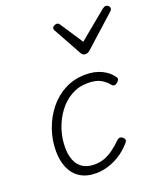

<svg xmlns="http://www.w3.org/2000/svg" viewBox="-154 -946 930 1071"><g transform="rotate(-20 311.0 -410.5)"><path d="M233 19Q176 19 138 -5Q100 -29 81 -72.5Q62 -116 62 -174Q62 -239 84 -301.5Q106 -364 145.5 -413Q185 -462 240 -490.5Q295 -519 363 -519Q418 -519 459 -498.5Q500 -478 520 -447Q527 -438 524.5 -431Q522 -424 512 -415Q502 -407 493.5 -407.5Q485 -408 479 -416Q460 -440 432.5 -455Q405 -470 357 -470Q303 -470 258.5 -444.5Q214 -419 182.5 -376Q151 -333 134 -281Q117 -229 117 -174Q117 -132 130 -99Q143 -66 170.5 -48Q198 -30 239 -30Q272 -30 299 -40Q326 -50 352.5 -69Q379 -88 408 -117Q418 -124 426 -122.5Q434 -121 440 -115Q448 -109 449 -101Q450 -93 442 -84Q410 -47 374 -24.5Q338 -2 301.5 8.5Q265 19 233 19ZM599 -840Q608 -840 615 -833.5Q622 -827 622 -819Q622 -813 619.5 -809.5Q617 -806 613 -802L432 -639Q424 -631 417 -628.5Q410 -626 402 -626Q395 -626 389 -629Q383 -632 378 -641L288 -804Q285 -808 283.5 -812Q282 -816 282 -820Q282 -829 291 -834.5Q300 -840 307 -840Q314 -840 317.5 -837.5Q321 -835 325 -830L414 -695L578 -830Q585 -835 589.5 -837.5Q594 -840 599 -840Z"/></g></svg>

Font: Playwrite CO ExtraLight
Style: Regular
Weight: 250
Version: Version 1.002